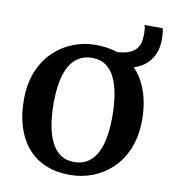

<svg xmlns="http://www.w3.org/2000/svg" viewBox="-80 -759 745 838"><g transform="rotate(10 293.0 -339.5)"><path d="M31 -276.5Q31 -348 53 -402.2Q75 -456.5 113 -493.2Q151 -530 199 -548.8Q247 -567.5 298.5 -567.5Q385 -567.5 441.5 -530.5Q498 -493.5 526.2 -428.5Q554.5 -363.5 554.5 -280Q554.5 -208 532.2 -153.5Q510 -99 472 -62.5Q434 -26 386 -7.5Q338 11 286.5 11Q222 11 174 -10.2Q126 -31.5 94.2 -70Q62.5 -108.5 46.8 -161.2Q31 -214 31 -276.5ZM294 -47.5Q335.5 -47.5 364.5 -72Q393.5 -96.5 408.8 -146Q424 -195.5 424 -271Q424 -323.5 416.8 -367.2Q409.5 -411 394.2 -442.8Q379 -474.5 354.2 -491.8Q329.5 -509 293.5 -509Q251.5 -509 222 -484.8Q192.5 -460.5 177 -411Q161.5 -361.5 161.5 -285.5Q161.5 -232.5 169 -189Q176.5 -145.5 192.2 -113.8Q208 -82 233 -64.8Q258 -47.5 294 -47.5ZM393 -488 382 -552.5Q425.5 -553 449.5 -563.5Q473.5 -574 483.8 -590Q494 -606 496 -623.8Q498 -641.5 498 -656Q498 -665.5 496.8 -674.2Q495.5 -683 493 -690H573Q576 -683.5 577.2 -669.5Q578.5 -655.5 578.5 -638Q578.5 -610 569.2 -583.2Q560 -556.5 538.5 -534.8Q517 -513 481.5 -500.5Q446 -488 393 -488Z"/></g></svg>

Font: Merriweather 24pt SemiBold
Style: Regular
Weight: 600
Designer: Eben Sorkin
Foundry: Eben Sorkin
Version: Version 2.100